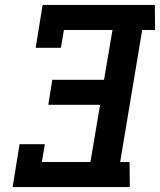

<svg xmlns="http://www.w3.org/2000/svg" viewBox="-20 -755 646 775"><path d="M31 0 59 -173H161L149 -101H345L384 -332H175L191 -433H400L434 -634H238L226 -562H124L152 -735H605L606 -634H554L465 -101H503L504 0Z"/></svg>

Font: Iosevka Etoile
Style: Bold Italic
Weight: 700
Italic angle: -9°
Designer: Belleve Invis
Foundry: Belleve Invis
Version: Version 28.1.0; ttfautohint (v1.8.4)